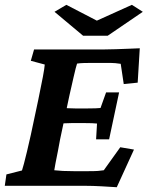

<svg xmlns="http://www.w3.org/2000/svg" viewBox="-26 -781 620 807"><path d="M464.8 5.9Q436.5 3.9 399.9 2Q363.3 0 334 0H-5.9L1 -47.9L66.4 -64.5Q69.3 -73.2 74.7 -93.3Q80.1 -113.3 87.4 -144Q94.7 -174.8 103.5 -213.9L134.8 -361.3Q147.5 -421.9 154.3 -458.5Q161.1 -495.1 162.1 -509.8L103.5 -525.4L117.2 -573.2H414.1Q433.6 -573.2 460.9 -574.2Q488.3 -575.2 515.1 -576.2Q542 -577.1 561.5 -578.1L552.7 -433.6L494.1 -427.7L481.4 -512.7Q468.8 -514.6 458.5 -515.6Q448.2 -516.6 437.5 -516.6H361.3Q342.8 -516.6 326.2 -516.1Q309.6 -515.6 297.9 -513.7Q295.9 -507.8 292 -493.2Q288.1 -478.5 283.7 -458.5Q279.3 -438.5 274.4 -417.5Q269.5 -396.5 265.6 -378.9L226.6 -195.3Q222.7 -172.9 217.3 -145.5Q211.9 -118.2 207.5 -96.2Q203.1 -74.2 202.1 -65.4Q220.7 -63.5 238.8 -62.5Q256.8 -61.5 286.1 -61.5H339.8Q372.1 -61.5 385.3 -62.5Q398.4 -63.5 410.2 -65.4L479.5 -162.1L537.1 -152.3ZM377.9 -195.3 381.8 -261.7Q375 -262.7 360.8 -263.2Q346.7 -263.7 328.1 -263.7H276.4Q259.8 -263.7 244.6 -262.7Q229.5 -261.7 220.7 -260.7L234.4 -328.1Q243.2 -327.1 257.8 -326.2Q272.5 -325.2 290 -325.2H341.8Q360.4 -325.2 375 -325.7Q389.6 -326.2 396.5 -327.1L419.9 -392.6H474.6L432.6 -195.3ZM203.1 -731.4 252.9 -760.7 411.1 -678.7H346.7L528.3 -760.7L574.2 -731.4L426.8 -630.9H323.2Z"/></svg>

Font: Crimson Pro ExtraLight
Style: Bold Italic
Weight: 700
Italic angle: -12°
Version: Version 1.002